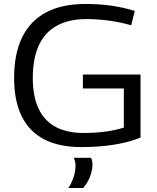

<svg xmlns="http://www.w3.org/2000/svg" viewBox="-20 -730 792 966"><path d="M51 -337Q51 -461 92 -543.5Q133 -626 212.5 -668Q292 -710 408 -710Q444 -710 476.5 -708Q509 -706 540 -701.5Q571 -697 600 -690.5Q629 -684 658 -675L640 -603Q583 -619 526.5 -626.5Q470 -634 414 -634Q327 -634 266.5 -601Q206 -568 175.5 -502Q145 -436 145 -337Q145 -244 174.5 -182.5Q204 -121 261 -91Q318 -61 400 -61Q461 -61 511.5 -68Q562 -75 603 -88V-285H397V-355H687V-38Q630 -14 553.5 -2Q477 10 389 10Q278 10 203 -28.5Q128 -67 89.5 -144.5Q51 -222 51 -337ZM324 216Q342 188 351 159Q360 130 360 104Q360 92 357.5 82Q355 72 351 64H438Q442 71 443.5 80Q445 89 445 99Q445 120 439 141Q433 162 423 180.5Q413 199 399 216Z"/></svg>

Font: Georama SemiExpanded
Style: Regular
Weight: 400
Width: 6
Designer: Jean-Baptiste Levee
Foundry: Production Type
Version: Version 1.001